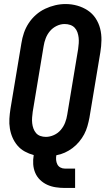

<svg xmlns="http://www.w3.org/2000/svg" viewBox="-20 -766 540 951"><path d="M301 165Q278 165 255.5 161.5Q233 158 213.5 149Q194 140 178.5 125Q163 110 154.5 90Q146 70 144.5 47.5Q143 25 147 2Q124 -4 103 -15.5Q82 -27 67 -44.5Q52 -62 42.5 -83.5Q33 -105 29 -129Q25 -153 26.5 -178Q28 -203 32 -228L86 -552Q90 -578 98.5 -603Q107 -628 122 -651Q137 -674 158 -692.5Q179 -711 203.5 -722.5Q228 -734 253.5 -740Q279 -746 305 -746Q335 -746 363 -738Q391 -730 414.5 -714.5Q438 -699 453.5 -675.5Q469 -652 476 -624.5Q483 -597 482.5 -567Q482 -537 477 -507L423 -183Q419 -162 413 -141Q407 -120 397 -101Q387 -82 372 -64Q357 -46 339 -32.5Q321 -19 301 -10Q281 -1 259 3Q257 15 258 26.5Q259 38 264 48Q269 58 279 63.5Q289 69 301 69H352V165ZM207 -88Q227 -88 247 -97Q267 -106 281 -122.5Q295 -139 302.5 -158.5Q310 -178 313 -198L367 -523Q369 -537 370 -551.5Q371 -566 369.5 -579.5Q368 -593 363.5 -606Q359 -619 350 -628.5Q341 -638 328 -642.5Q315 -647 300 -647Q280 -647 260.5 -637.5Q241 -628 227.5 -612Q214 -596 206.5 -576.5Q199 -557 196 -537L142 -212Q140 -198 139 -183.5Q138 -169 139.5 -155.5Q141 -142 145.5 -129.5Q150 -117 158.5 -107Q167 -97 180 -92.5Q193 -88 207 -88Z"/></svg>

Font: Iosevka Curly Oblique
Style: Bold
Weight: 700
Italic angle: -9°
Monospace: yes
Designer: Belleve Invis
Foundry: Belleve Invis
Version: Version 11.1.0; ttfautohint (v1.8.3)